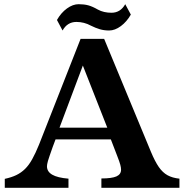

<svg xmlns="http://www.w3.org/2000/svg" viewBox="-20 -900 885 920"><path d="M252.9 -804.2Q272.5 -838.9 300.8 -859.4Q329.1 -879.9 356.9 -879.9Q382.8 -879.9 402.8 -874.5Q422.9 -869.1 449.2 -854Q476.6 -838.9 514.2 -838.9Q557.1 -838.9 580.1 -879.9L606.9 -830.1Q587.4 -795.9 559.1 -774.9Q530.8 -753.9 502.9 -753.9Q478.5 -753.9 458 -760Q437.5 -766.1 416 -776.9Q383.3 -794.9 346.2 -794.9Q302.7 -794.9 279.8 -753.9ZM366.2 -713.9H479L703.1 -172.9Q722.2 -127 740.7 -100.1Q759.3 -73.2 782.7 -60.3Q806.2 -47.4 839.8 -43.9V0H465.8V-44.9Q515.6 -44.9 537.8 -54.7Q560.1 -64.5 560.1 -86.9Q560.1 -96.7 556.4 -110.6Q552.7 -124.5 542 -151.9L511.2 -231.9H246.1L232.9 -196.8Q223.6 -170.4 218 -154.3Q212.4 -138.2 209.7 -128.7Q207 -119.1 206.1 -113.5Q205.1 -107.9 205.1 -103Q205.1 -77.6 230.2 -63Q255.4 -48.3 308.1 -43.9V0H2.9V-43Q34.7 -49.8 58.1 -61Q81.5 -72.3 100.1 -90.6Q118.7 -108.9 134.5 -137.5Q150.4 -166 167 -207ZM377 -585.9 265.1 -288.1H494.1Z"/></svg>

Font: BIZ UDPMincho
Style: Bold
Weight: 700
Designer: TypeBank Co., Ltd.
Foundry: Morisawa Inc.
Version: Version 1.06